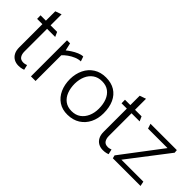

<svg xmlns="http://www.w3.org/2000/svg" viewBox="20 -1218 1825 1825"><g transform="rotate(45 932.5 -305.0)"><path d="M240 -475H152V-623L89 -601V-475H17L18 -428H89V-116Q89 -74 104 -45.5Q119 -17 145.5 -2Q172 13 207 13Q220 13 232 11.5Q244 10 254.5 7Q265 4 273 1L261 -50Q256 -48 243.5 -44.5Q231 -41 220 -41Q183 -41 167.5 -64Q152 -87 152 -123V-428H261Z M425 0V-346Q444 -367 472.5 -387.5Q501 -408 534.5 -422Q568 -436 598 -436L581 -485Q556 -485 525.5 -472Q495 -459 467.5 -441Q440 -423 422 -408L404 -485H363V0Z M866 13Q796 14 746 -19.5Q696 -53 669.5 -111.5Q643 -170 643 -245Q644 -317 672 -374.5Q700 -432 752 -465Q804 -498 875 -498Q947 -498 997 -467Q1047 -436 1073.5 -378.5Q1100 -321 1100 -240Q1100 -168 1071.5 -111Q1043 -54 991 -21Q939 12 866 13ZM869 -39Q923 -39 960 -65.5Q997 -92 1017 -137.5Q1037 -183 1037 -239Q1037 -299 1019 -345.5Q1001 -392 965 -419Q929 -446 874 -446Q821 -446 783.5 -419.5Q746 -393 726.5 -348Q707 -303 706 -246Q706 -187 724 -140Q742 -93 778.5 -66Q815 -39 869 -39Z M1375 -475H1287V-623L1224 -601V-475H1152L1153 -428H1224V-116Q1224 -74 1239 -45.5Q1254 -17 1280.5 -2Q1307 13 1342 13Q1355 13 1367 11.5Q1379 10 1389.5 7Q1400 4 1408 1L1396 -50Q1391 -48 1378.5 -44.5Q1366 -41 1355 -41Q1318 -41 1302.5 -64Q1287 -87 1287 -123V-428H1396Z M1839 -485H1485L1501 -436H1763L1456 -31L1464 0H1836L1826 -48H1531L1842 -453Z"/></g></svg>

Font: Catamaran Thin Light
Style: Regular
Weight: 300
Version: Version 2.000